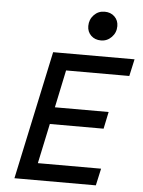

<svg xmlns="http://www.w3.org/2000/svg" viewBox="-59 -922 719 968"><g transform="rotate(5 301.0 -438.0)"><path d="M51 0 190 -650H602L583 -564H263L223 -374H495L477 -288H205L162 -86H482L463 0ZM425 -730Q394 -730 374.5 -749Q355 -768 355 -797Q355 -830 377 -853Q399 -876 431 -876Q462 -876 481.5 -857Q501 -838 501 -809Q501 -776 478.5 -753Q456 -730 425 -730Z"/></g></svg>

Font: Sometype Mono Medium
Style: Italic
Weight: 500
Italic angle: -12°
Monospace: yes
Designer: Ryoichi Tsunekawa
Foundry: Dharma Type
Version: Version 1.000; ttfautohint (v1.8.3)